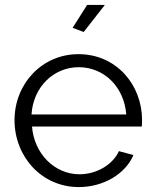

<svg xmlns="http://www.w3.org/2000/svg" viewBox="-20 -750 627 780"><path d="M320 -620 406 -730H334L275 -637ZM300 10C401 10 490 -44 522 -120L463 -136C438 -80 371 -42 303 -42C203 -42 119 -124 110 -236H556C557 -241 557 -252 557 -263C557 -406 452 -530 299 -530C149 -530 39 -408 39 -262C39 -114 149 10 300 10ZM108 -285C115 -397 198 -477 300 -477C402 -477 484 -398 493 -285Z"/></svg>

Font: FIGSv2-sans-serif
Style: Regular
Weight: 400
Designer: Matt McInerney, Pablo Impallari, Rodrigo Fuenzalida,Mirko Velimirovic
Foundry: Matt McInerney, Pablo Impallari, Rodrigo Fuenzalida
Version: Version 4.021;hotconv 1.0.109;makeotfexe 2.5.65596